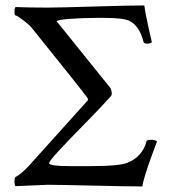

<svg xmlns="http://www.w3.org/2000/svg" viewBox="-20 -668 614 692"><path d="M325.2 -603.5Q279.3 -603.5 232.4 -600.1Q185.5 -596.7 184.6 -590.8L378.9 -349.6Q382.8 -337.9 382.8 -331.1Q382.8 -324.2 377.9 -319.3Q344.7 -282.2 285.2 -221.7Q225.6 -161.1 191.4 -124Q157.2 -86.9 157.2 -80.1Q157.2 -69.3 230.5 -69.3H307.6Q409.2 -69.3 438.5 -81.1Q493.2 -102.5 507.8 -158.2Q509.8 -164.1 521.5 -164.1Q540 -164.1 545.9 -158.2Q541 -145.5 530.8 -117.7Q520.5 -89.8 514.6 -72.8Q508.8 -55.7 502 -33.2Q495.1 -10.7 493.2 3.9Q437.5 3.9 315.4 1Q193.4 -2 151.4 -2L36.1 2.9Q32.2 -1 32.2 -14.6Q32.2 -28.3 36.1 -30.3Q54.7 -39.1 84 -70.3L295.9 -305.7Q298.8 -310.5 294.9 -315.4Q284.2 -332 93.8 -568.4Q85 -579.1 63 -595.7Q41 -612.3 36.1 -612.3Q32.2 -612.3 32.2 -626Q32.2 -638.7 36.1 -642.6Q84 -640.6 149.4 -640.6Q193.4 -640.6 319.3 -644.5Q445.3 -648.4 500 -648.4Q503.9 -620.1 514.6 -571.8Q525.4 -523.4 527.3 -515.6Q522.5 -510.7 510.7 -510.7Q498 -510.7 497.1 -517.6Q482.4 -575.2 446.3 -592.8Q423.8 -603.5 357.4 -603.5Z"/></svg>

Font: Crimson Text
Style: Roman
Weight: 400
Version: Version 0.13